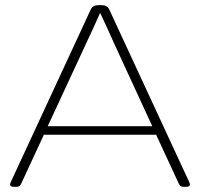

<svg xmlns="http://www.w3.org/2000/svg" viewBox="-20 -722 775 744"><path d="M34 2Q19 2 19 -7Q19 -9 20 -12Q21 -15 22 -17L332 -686Q339 -702 362 -702H373Q396 -702 403 -686L713 -17Q714 -15 715 -12Q716 -9 716 -7Q716 2 701 2H696Q686 2 681.5 0Q677 -2 673 -10L585 -200H150L62 -10Q58 -2 54 0Q50 2 39 2ZM313 -552 165 -233H570L423 -552Q410 -581 396.5 -611Q383 -641 369 -670H367Q354 -641 340.5 -611Q327 -581 313 -552Z"/></svg>

Font: Asap Expanded Thin
Style: Regular
Weight: 100
Width: 7
Designer: Pablo Cosgaya
Foundry: Omnibus-Type
Version: Version 3.001; ttfautohint (v1.8.4.7-5d5b)